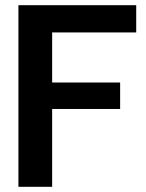

<svg xmlns="http://www.w3.org/2000/svg" viewBox="-20 -720 563 740"><path d="M51 0V-700H505V-595H181V-402H443V-300H181V0Z"/></svg>

Font: Host Grotesk Light
Style: Bold
Weight: 700
Version: Version 1.003